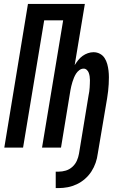

<svg xmlns="http://www.w3.org/2000/svg" viewBox="-20 -755 640 982"><path d="M265 207V123H279Q298 123 316.5 117.5Q335 112 350 98.5Q365 85 373 67Q381 49 384 31L433 -267Q435 -277 436.5 -286.5Q438 -296 438.5 -306Q439 -316 439.5 -326Q440 -336 440 -345.5Q440 -355 438.5 -364.5Q437 -374 434 -382.5Q431 -391 424 -397.5Q417 -404 408 -404Q396 -404 386 -396.5Q376 -389 369.5 -379Q363 -369 358.5 -358Q354 -347 350.5 -336Q347 -325 344.5 -314Q342 -303 340 -292L292 0H195L303 -651H206L98 0H2L123 -735H414L362 -422Q370 -435 380 -447.5Q390 -460 402.5 -469Q415 -478 429.5 -483Q444 -488 458 -488Q476 -488 491 -480Q506 -472 515 -458Q524 -444 528.5 -427.5Q533 -411 535 -394Q537 -377 537 -359.5Q537 -342 536 -324.5Q535 -307 533 -289Q531 -271 528 -253L480 31Q477 55 469 78Q461 101 447.5 122Q434 143 414.5 160Q395 177 372.5 187.5Q350 198 326.5 202.5Q303 207 279 207Z"/></svg>

Font: Iosevka SS04 Medium Extended
Style: Italic
Weight: 500
Width: 7
Italic angle: -9°
Monospace: yes
Designer: Belleve Invis
Foundry: Belleve Invis
Version: Version 19.0.0; ttfautohint (v1.8.4)